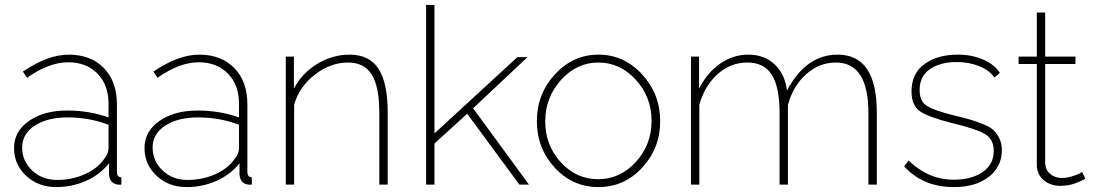

<svg xmlns="http://www.w3.org/2000/svg" viewBox="-20 -750 4439 780"><path d="M253 -301Q342 -301 421 -273V-328Q421 -405 376 -451Q331 -497 257 -497Q179 -497 90 -434L73 -459Q174 -528 259 -528Q349 -528 402 -473.5Q455 -419 455 -326V-52Q455 -30 473 -30V0Q459 1 454 -1Q425 -7 423 -42V-87Q387 -41 330 -15.5Q273 10 208 10Q135 10 86 -36Q37 -82 37 -149Q37 -216 97.5 -258.5Q158 -301 253 -301ZM403 -104Q421 -126 421 -148V-243Q343 -273 255 -273Q172 -273 121 -239.5Q70 -206 70 -151Q70 -96 110.5 -57.5Q151 -19 212 -19Q273 -19 325 -42.5Q377 -66 403 -104Z M783 -301Q872 -301 951 -273V-328Q951 -405 906 -451Q861 -497 787 -497Q709 -497 620 -434L603 -459Q704 -528 789 -528Q879 -528 932 -473.5Q985 -419 985 -326V-52Q985 -30 1003 -30V0Q989 1 984 -1Q955 -7 953 -42V-87Q917 -41 860 -15.5Q803 10 738 10Q665 10 616 -36Q567 -82 567 -149Q567 -216 627.5 -258.5Q688 -301 783 -301ZM933 -104Q951 -126 951 -148V-243Q873 -273 785 -273Q702 -273 651 -239.5Q600 -206 600 -151Q600 -96 640.5 -57.5Q681 -19 742 -19Q803 -19 855 -42.5Q907 -66 933 -104Z M1555 0H1521V-290Q1521 -397 1490.5 -446.5Q1460 -496 1394 -496Q1323 -496 1259.5 -447Q1196 -398 1175 -325V0H1141V-520H1174V-390Q1206 -452 1268 -490Q1330 -528 1400 -528Q1481 -528 1518 -470Q1555 -412 1555 -294Z M2090 0 1878 -288 1745 -167V0H1711V-730H1745V-208L2082 -518H2123L1902 -310L2129 0Z M2411 -528Q2515 -528 2588.5 -448Q2662 -368 2662 -258Q2662 -148 2589 -69Q2516 10 2411 10Q2306 10 2233.5 -69Q2161 -148 2161 -258Q2161 -368 2234.5 -448Q2308 -528 2411 -528ZM2258 -91Q2321 -22 2410 -22Q2499 -22 2563 -92Q2627 -162 2627 -259Q2627 -356 2563 -426Q2499 -496 2411 -496Q2323 -496 2259 -425Q2195 -354 2195 -257Q2195 -160 2258 -91Z M3542 0H3508V-290Q3508 -496 3376 -496Q3308 -496 3255 -448.5Q3202 -401 3181 -324V0H3147V-290Q3147 -396 3115.5 -446Q3084 -496 3016 -496Q2948 -496 2895.5 -449Q2843 -402 2821 -325V0H2787V-520H2820V-390Q2853 -455 2905.5 -491.5Q2958 -528 3020 -528Q3085 -528 3127 -488.5Q3169 -449 3177 -382Q3254 -528 3383 -528Q3542 -528 3542 -294Z M3855 10Q3730 10 3653 -74L3671 -98Q3752 -20 3854 -20Q3927 -20 3972 -51Q4017 -82 4017 -137Q4017 -186 3979 -207Q3941 -228 3844 -251Q3753 -274 3718 -297.5Q3683 -321 3683 -379Q3683 -452 3736 -490Q3789 -528 3870 -528Q3930 -528 3975.5 -507.5Q4021 -487 4042 -454L4020 -435Q3999 -465 3957.5 -481.5Q3916 -498 3866 -498Q3801 -498 3758.5 -469.5Q3716 -441 3716 -384Q3716 -339 3744.5 -320.5Q3773 -302 3852 -282Q3898 -271 3920.5 -264.5Q3943 -258 3973 -246Q4003 -234 4016.5 -221Q4030 -208 4040 -188Q4050 -168 4050 -141Q4050 -72 3996.5 -31Q3943 10 3855 10Z M4389 -24 4382 -20Q4376 -17 4367 -13Q4358 -9 4346 -4.5Q4334 0 4318.5 2.5Q4303 5 4288 5Q4247 5 4219.5 -18.5Q4192 -42 4192 -81V-490H4118V-520H4192V-699H4226V-520H4349V-490H4226V-86Q4228 -58 4247.5 -42.5Q4267 -27 4294 -27Q4313 -27 4333 -33Q4353 -39 4363 -44Q4373 -49 4376 -52Z"/></svg>

Font: Raleway-v4020 ExtraLight
Style: Regular
Weight: 275
Designer: Matt McInerney, Pablo Impallari, Rodrigo Fuenzalida
Foundry: Matt McInerney, Pablo Impallari, Rodrigo Fuenzalida
Version: Version 4.020;PS 004.020;hotconv 1.0.88;makeotf.lib2.5.64775